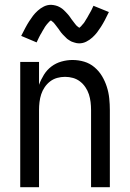

<svg xmlns="http://www.w3.org/2000/svg" viewBox="-20 -777 540 797"><path d="M64 0V-520H142V-425Q150 -447 162.5 -467Q175 -487 193.5 -501Q212 -515 235 -521.5Q258 -528 281 -528Q306 -528 329.5 -521Q353 -514 372 -498Q391 -482 403.5 -461Q416 -440 423.5 -416.5Q431 -393 433.5 -368.5Q436 -344 436 -320V0H358V-320Q358 -337 356 -353.5Q354 -370 349 -385.5Q344 -401 334.5 -415Q325 -429 312 -439Q299 -449 283 -453.5Q267 -458 250 -458Q233 -458 217 -453.5Q201 -449 188 -439Q175 -429 165.5 -415Q156 -401 151 -385.5Q146 -370 144 -353.5Q142 -337 142 -320V0ZM308 -597Q303 -597 298 -598Q293 -599 288.5 -600.5Q284 -602 279.5 -603.5Q275 -605 270.5 -608Q266 -611 262 -613.5Q258 -616 255 -619.5Q252 -623 248 -626.5Q244 -630 240.5 -634Q237 -638 234 -641.5Q231 -645 228.5 -649Q226 -653 223 -657Q220 -661 216.5 -665.5Q213 -670 210 -674Q207 -678 204 -681.5Q201 -685 196 -688.5Q191 -692 191 -694H193Q193 -693 189.5 -691Q186 -689 183.5 -686Q181 -683 178.5 -680.5Q176 -678 174.5 -676Q173 -674 171.5 -672Q170 -670 168.5 -668Q167 -666 165.5 -663.5Q164 -661 162.5 -658Q161 -655 159 -652.5Q157 -650 155.5 -646.5Q154 -643 152 -640Q150 -637 148 -633.5Q146 -630 144 -626Q142 -622 140 -618Q138 -614 136 -609.5Q134 -605 132 -601L68 -628Q77 -646 85 -661Q93 -676 101 -688.5Q109 -701 117 -711.5Q125 -722 136.5 -732.5Q148 -743 162 -750Q176 -757 192 -757Q197 -757 202 -756Q207 -755 211.5 -754Q216 -753 220.5 -751Q225 -749 229.5 -746.5Q234 -744 238 -741Q242 -738 245 -735Q248 -732 252 -728Q256 -724 259.5 -720Q263 -716 266 -712.5Q269 -709 271.5 -705Q274 -701 277 -697Q280 -693 283.5 -688.5Q287 -684 290 -680Q293 -676 296 -672.5Q299 -669 304 -665.5Q309 -662 309 -661H307L311 -663Q314 -665 316.5 -668Q319 -671 321.5 -674Q324 -677 325.5 -678.5Q327 -680 328.5 -682Q330 -684 331.5 -686.5Q333 -689 334.5 -691.5Q336 -694 337.5 -696.5Q339 -699 341 -702Q343 -705 344.5 -708Q346 -711 348 -714.5Q350 -718 352 -721.5Q354 -725 356 -728.5Q358 -732 360 -736Q362 -740 364 -744.5Q366 -749 368 -753L432 -727Q423 -708 415 -693Q407 -678 399 -665.5Q391 -653 383 -642.5Q375 -632 363.5 -621.5Q352 -611 338 -604Q324 -597 308 -597Z"/></svg>

Font: Iosevka
Style: Regular
Weight: 400
Monospace: yes
Designer: Belleve Invis
Foundry: Belleve Invis
Version: Version 33.2.3; ttfautohint (v1.8.4)